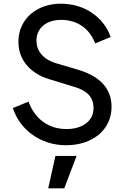

<svg xmlns="http://www.w3.org/2000/svg" viewBox="-20 -777 686 1043"><path d="M339 12C484 12 586 -73 586 -196C586 -295 525 -361 408 -397L283 -434C212 -456 178 -502 178 -556C178 -625 232 -669 312 -669C398 -669 466 -624 497 -541L581 -576C546 -678 445 -757 311 -757C176 -757 80 -671 80 -550C80 -456 139 -380 247 -347L384 -305C451 -285 488 -252 488 -189C488 -120 429 -76 341 -76C245 -76 170 -129 135 -225L50 -190C86 -76 196 12 339 12ZM242 246H329L396 70H281Z"/></svg>

Font: Mluvka Medium
Style: Regular
Weight: 500
Designer: Modified by Jiří Krblich, Original typeface by Gumpita Rahayu
Foundry: Gumpita Rahayu & Jiří Krblich
Version: Version 2.000;Glyphs 3.1.1 (3134)